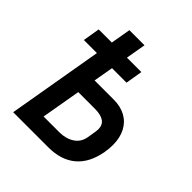

<svg xmlns="http://www.w3.org/2000/svg" viewBox="-197 -859 993 993"><g transform="rotate(45 300.0 -362.5)"><path d="M146 -522.5H50.5L66 -615.5H162L181 -725H291.5L272.5 -615.5H378L362.5 -522.5H256.5L237.5 -414H377Q427.5 -414 464.5 -393.8Q501.5 -373.5 521.2 -335.2Q541 -297 541 -244.5Q541 -217 536 -189Q519.5 -95.5 462.8 -47.8Q406 0 313.5 0H56ZM420.5 -182.5 428.5 -231Q430 -241 430 -249.5Q430 -311.5 342 -311.5H220.5L183 -95.5H298Q346 -95.5 379.8 -117.8Q413.5 -140 420.5 -182.5Z"/></g></svg>

Font: JuliaMono SemiBoldItalic
Style: Regular
Weight: 600
Italic angle: -9°
Monospace: yes
Designer: cormullion
Foundry: corm
Version: Version 0.049; ttfautohint (v1.8.4)